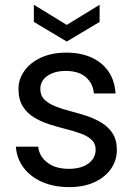

<svg xmlns="http://www.w3.org/2000/svg" viewBox="-20 -778 562 807"><path d="M271.1 8.5Q207.3 8.5 157.9 -12.9Q108.5 -34.3 79.5 -72.9Q50.4 -111.4 46.7 -161.4H140.7Q144.5 -121.5 178.6 -95Q212.8 -68.4 269.8 -68.4Q306 -68.4 330.9 -79.1Q355.9 -89.8 369 -108Q382.1 -126.2 382.1 -148.6Q382.1 -174.8 364.3 -191Q346.6 -207.2 317.7 -217.4Q288.9 -227.7 254.4 -236.3Q219.9 -244.9 185.4 -256.2Q150.9 -267.4 122 -285.2Q93.2 -302.9 75.4 -331.6Q57.7 -360.2 57.7 -403.7Q57.7 -445.7 82.7 -480.5Q107.7 -515.3 152.9 -536.1Q198.1 -556.8 259.1 -556.8Q319.9 -556.8 365.1 -536.1Q410.3 -515.3 436.4 -477Q462.5 -438.7 465.5 -385.2H374.5Q371.5 -426.3 341.5 -453.1Q311.4 -479.9 256.1 -479.9Q222.9 -479.9 198.9 -469.8Q174.8 -459.7 162.1 -443.1Q149.4 -426.4 149.4 -404.4Q149.4 -376.5 166.8 -359.5Q184.2 -342.4 212.3 -331.2Q240.4 -319.9 274.4 -311.2Q308.4 -302.5 342.5 -291.3Q376.6 -280.2 405.5 -263Q434.3 -245.9 452.4 -218.8Q470.6 -191.6 471.3 -149.4Q471.3 -104.6 446.7 -68.8Q422 -33 376.9 -12.3Q331.7 8.5 271.1 8.5ZM260.6 -673.3 398.7 -758V-685.9L260.6 -603.4L122.3 -685.9V-758Z"/></svg>

Font: Poppins Variable
Style: Regular
Weight: 100
Designer: Jonny Pinhorn
Foundry: Indian Type Foundry
Version: Version 6.000